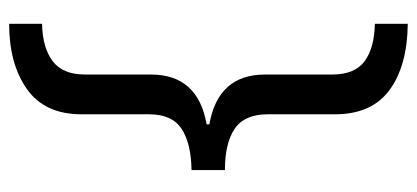

<svg xmlns="http://www.w3.org/2000/svg" viewBox="-266 -488 912 420"><g transform="rotate(-90 190.0 -278.0)"><path d="M348 158Q256 157 203 118Q150 79 150 -1V-148Q150 -199 118.5 -220.5Q87 -242 28 -242V-315Q87 -316 118.5 -337Q150 -358 150 -408V-556Q150 -636 205 -675Q260 -714 348 -714V-642Q296 -641 266.5 -619Q237 -597 237 -548V-404Q237 -301 128 -282V-276Q237 -257 237 -154V-7Q237 42 266 63.5Q295 85 348 86Z"/></g></svg>

Font: Noto Sans Old North Arabian
Style: Regular
Weight: 400
Designer: Monotype Design Team
Foundry: Monotype Imaging Inc.
Version: Version 2.001; ttfautohint (v1.8.4.7-5d5b)